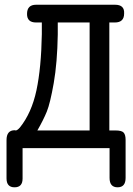

<svg xmlns="http://www.w3.org/2000/svg" viewBox="-20 -631 565 818"><path d="M7.8 -34.2Q7.8 -76.2 43 -76.2Q43.9 -76.2 44.9 -75.7Q45.9 -75.2 46.9 -75.2Q53.7 -75.2 64.9 -87.9Q114.7 -149.9 135.3 -246.3Q155.8 -342.8 158.2 -485.8V-535.2H133.8Q94.7 -535.2 95.2 -571.8Q95.2 -610.8 133.8 -610.8H470.2Q511.2 -610.8 508.8 -573.2Q508.8 -535.2 469.2 -535.2H445.8V-75.2H472.2Q499 -75.2 507.1 -65.7Q515.1 -56.2 515.1 -35.2V127Q515.1 167 481 167Q446.8 167 446.8 127V0H76.2V129.9Q76.2 167 42 167Q7.8 167 7.8 128.9ZM139.2 -75.2H361.8V-535.2H226.1V-483.9Q224.1 -363.8 209 -277.3Q193.8 -190.9 179.4 -155.5Q165 -120.1 139.2 -75.2Z"/></svg>

Font: CMU Typewriter Text
Style: Bold
Weight: 700
Version: Version 0.7.0